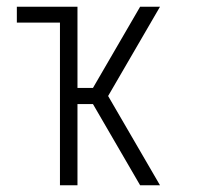

<svg xmlns="http://www.w3.org/2000/svg" viewBox="-20 -550 590 570"><path d="M158 0V-483H30V-530H210V-289H256L396 -530H455L301 -265L455 0H396L256 -241H210V0Z"/></svg>

Font: Lode Dark Term
Style: Regular
Weight: 400
Monospace: yes
Designer: Belleve Invis
Foundry: Belleve Invis
Version: Version 29.2.0